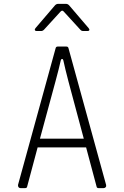

<svg xmlns="http://www.w3.org/2000/svg" viewBox="-20 -970 640 990"><path d="M86 0Q79 0 75.5 -5Q72 -10 73 -17L267 -722Q269 -730 278 -730H322Q331 -730 333 -722L527 -17Q529 -10 525 -5Q521 0 514 0H489Q479 0 478 -8L424 -210H174L120 -8Q119 0 109 0ZM186 -255H412L333 -550Q315 -619 307 -657Q305 -666 300 -666Q295 -666 293 -657Q289 -638 282 -611Q275 -584 266 -550ZM169 -810Q162 -810 160 -814.5Q158 -819 163 -825L264 -943Q271 -950 279 -950H321Q329 -950 336 -943L437 -825Q442 -819 440.5 -814.5Q439 -810 431 -810H410Q400 -810 395 -816L309 -910Q301 -920 292 -910L207 -817Q200 -810 192 -810Z"/></svg>

Font: Pitagon Sans Mono Thin
Style: Regular
Weight: 100
Monospace: yes
Designer: Travis Tran
Foundry: Pitagon
Version: Version 1.001; ttfautohint (v1.8.4.7-5d5b);gftools[0.9.26]